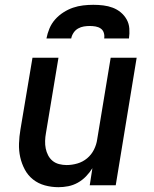

<svg xmlns="http://www.w3.org/2000/svg" viewBox="-20 -770 640 798"><path d="M223 8Q194 8 166.5 0.5Q139 -7 117.5 -24Q96 -41 83 -65.5Q70 -90 64 -117Q58 -144 59 -173.5Q60 -203 65 -232L115 -530H223L171 -217Q168 -201 167.5 -184.5Q167 -168 170 -153Q173 -138 180 -124.5Q187 -111 198.5 -101.5Q210 -92 225.5 -88Q241 -84 257 -84Q279 -84 301.5 -90.5Q324 -97 342 -112Q360 -127 370.5 -148Q381 -169 384 -191L440 -530H548L461 0H353L364 -71Q353 -53 337.5 -37Q322 -21 303 -10.5Q284 0 263.5 4Q243 8 223 8ZM173 -610Q177 -631 185.5 -651.5Q194 -672 209 -689Q224 -706 243.5 -718.5Q263 -731 283.5 -738Q304 -745 325.5 -747.5Q347 -750 368 -750Q389 -750 409.5 -747.5Q430 -745 448.5 -738Q467 -731 482 -718.5Q497 -706 506.5 -689Q516 -672 517.5 -651.5Q519 -631 516 -610H413Q415 -622 411.5 -633.5Q408 -645 398.5 -651.5Q389 -658 377 -660Q365 -662 353 -662Q341 -662 328.5 -660Q316 -658 304.5 -651.5Q293 -645 285.5 -633.5Q278 -622 276 -610Z"/></svg>

Font: Iosevka Curly SmBdExObl
Style: Regular
Weight: 600
Width: 7
Italic angle: -9°
Monospace: yes
Designer: Belleve Invis
Foundry: Belleve Invis
Version: Version 11.1.0; ttfautohint (v1.8.3)